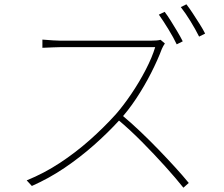

<svg xmlns="http://www.w3.org/2000/svg" viewBox="-20 -851 1040 892"><path d="M745 -796Q758 -779 773 -755Q788 -731 803 -706Q818 -681 829 -659L801 -645Q787 -675 762.5 -715Q738 -755 718 -783ZM846 -831Q860 -813 876 -788.5Q892 -764 907.5 -739.5Q923 -715 933 -695L905 -681Q888 -715 865 -752.5Q842 -790 820 -818ZM746 -649Q743 -645 738.5 -637Q734 -629 732 -624Q713 -573 682 -512Q651 -451 613 -393.5Q575 -336 535 -293Q480 -233 416 -176.5Q352 -120 280.5 -71.5Q209 -23 128 13L104 -13Q185 -46 258 -94Q331 -142 396.5 -200Q462 -258 518 -320Q553 -360 590 -414.5Q627 -469 657 -527Q687 -585 701 -632Q694 -632 660.5 -632Q627 -632 579.5 -632Q532 -632 479.5 -632Q427 -632 379.5 -632Q332 -632 300 -632Q268 -632 261 -632Q246 -632 226.5 -631Q207 -630 192 -629.5Q177 -629 177 -629V-667Q177 -667 191.5 -666Q206 -665 225.5 -663.5Q245 -662 261 -662Q268 -662 298.5 -662Q329 -662 374 -662Q419 -662 468.5 -662Q518 -662 563.5 -662Q609 -662 640.5 -662Q672 -662 680 -662Q696 -662 707 -663Q718 -664 726 -666ZM548 -315Q591 -279 634 -238Q677 -197 718 -154.5Q759 -112 794.5 -73Q830 -34 857 -1L832 21Q797 -23 746.5 -79Q696 -135 639.5 -192Q583 -249 528 -295Z"/></svg>

Font: Noto Sans SC Thin Thin
Style: Regular
Weight: 250
Version: Version 2.004-H2;hotconv 1.0.118;makeotfexe 2.5.65603